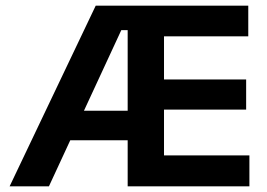

<svg xmlns="http://www.w3.org/2000/svg" viewBox="-20 -659 945 679"><path d="M153 0H14L318.5 -639H455L454.5 -552.5H409ZM461.5 -163H172.5V-267.5H461.5ZM862 0H469.5V-109.5H862ZM560 0H431.5V-639H560ZM850.5 -271.5H506.5V-378H850.5ZM858 -530.5H469.5V-639H858Z"/></svg>

Font: Anek Devanagari Medium SemiBold
Style: Regular
Weight: 600
Version: Version 1.003